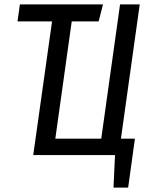

<svg xmlns="http://www.w3.org/2000/svg" viewBox="-20 -709 675 878"><path d="M619 -689 533 -75H597L566 149H499L506 0H132L218 -611H60L71 -689H451L431 -611H308L233 -75H443L529 -689Z"/></svg>

Font: Fira Sans Extra Condensed
Style: Italic
Weight: 400
Width: 3
Italic angle: -8°
Designer: Carrois Corporate & Edenspiekermann AG
Foundry: Carrois Corporate GbR & Edenspiekermann AG
Version: Version 4.203